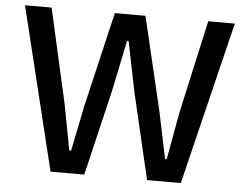

<svg xmlns="http://www.w3.org/2000/svg" viewBox="-52 -792 1094 856"><g transform="rotate(5 495.5 -364.5)"><path d="M204 0 26 -729H145L240 -307L279 -101H287L329 -307L428 -729H565L663 -315L708 -100H715L754 -315L846 -729H965L787 0H636L546 -384L500 -610H493L446 -384L355 0Z"/></g></svg>

Font: Mona Sans ExtraLight Medium
Style: Regular
Weight: 500
Version: Version 2.000